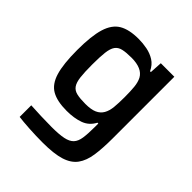

<svg xmlns="http://www.w3.org/2000/svg" viewBox="-198 -648 984 984"><g transform="rotate(45 293.5 -156.0)"><path d="M269 206Q221 206 171.5 203Q122 200 93 196V112Q125 114 168 115.5Q211 117 245 117Q299 117 330.5 110.5Q362 104 377.5 87.5Q393 71 397.5 40Q402 9 402 -40V-65H396Q375 -25 335 -10.5Q295 4 241 4Q172 4 132.5 -18.5Q93 -41 76 -97.5Q59 -154 59 -255Q59 -357 76.5 -414Q94 -471 133.5 -494.5Q173 -518 242 -518Q272 -518 303 -512Q334 -506 359.5 -490Q385 -474 400 -442H406L410 -510H508V-63Q508 9 500.5 60Q493 111 469.5 143.5Q446 176 398.5 191Q351 206 269 206ZM284 -89Q325 -89 348.5 -99.5Q372 -110 384 -131Q396 -152 399 -182.5Q402 -213 402 -256Q402 -298 399 -328.5Q396 -359 385 -380Q361 -424 284 -424Q245 -424 221.5 -418.5Q198 -413 186 -396Q174 -379 170 -345.5Q166 -312 166 -256Q166 -200 170 -167Q174 -134 186 -117Q198 -100 221.5 -94.5Q245 -89 284 -89Z"/></g></svg>

Font: Saira Medium
Style: Regular
Weight: 500
Designer: Hector Gatti with collaboration of the Omnibus-Type team
Foundry: Omnibus-Type
Version: Version 1.100; ttfautohint (v1.8.3)